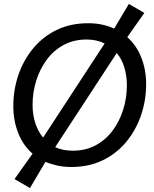

<svg xmlns="http://www.w3.org/2000/svg" viewBox="-20 -829 778 967"><path d="M339 12Q302 12 269.5 5Q237 -2 209 -14L131 118L53 73L144 -55Q96 -97 71.5 -159.5Q47 -222 47 -295Q47 -375 72 -449.5Q97 -524 145.5 -583.5Q194 -643 264 -677.5Q334 -712 424 -712Q462 -712 494.5 -705Q527 -698 555 -685L629 -809L707 -764L621 -642Q668 -600 692 -538.5Q716 -477 716 -405Q716 -325 691 -250.5Q666 -176 617.5 -116.5Q569 -57 499 -22.5Q429 12 339 12ZM416 -630Q352 -630 301.5 -603Q251 -576 216 -529Q181 -482 162.5 -423Q144 -364 144 -301Q144 -252 157.5 -210Q171 -168 197 -136L507 -610Q467 -630 416 -630ZM619 -399Q619 -446 606.5 -488.5Q594 -531 568 -562L258 -88Q296 -70 347 -70Q411 -70 461.5 -97Q512 -124 547 -171Q582 -218 600.5 -277Q619 -336 619 -399Z"/></svg>

Font: ABeeZee
Style: Italic
Weight: 400
Italic angle: -10°
Designer: Anja Meiners
Foundry: Anja Meiners
Version: Version 1.003; ttfautohint (v1.8.3)